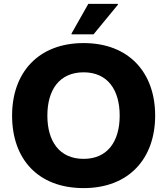

<svg xmlns="http://www.w3.org/2000/svg" viewBox="-20 -953 858 985"><path d="M347 -777H460L585 -929V-933H433L347 -781ZM42 -360C42 -137 175 12 409 12C642 12 776 -140 776 -360C776 -580 642 -732 409 -732C176 -732 42 -580 42 -360ZM223 -360C223 -491 284 -582 409 -582C533 -582 594 -491 594 -360C594 -229 533 -138 409 -138C284 -138 223 -229 223 -360Z"/></svg>

Font: Kufam Arabic Latin Roman Bold
Style: Regular
Weight: 700
Designer: Wael Morcos & Artur Schmal
Version: Version 1.200;PS 001.200;hotconv 1.0.88;makeotf.lib2.5.64775